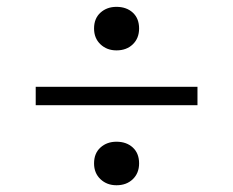

<svg xmlns="http://www.w3.org/2000/svg" viewBox="-20 -651 695 572"><path d="M327 -500.9Q298.5 -500.9 279.4 -518.9Q260.2 -537 260.2 -566.1Q260.2 -596.1 279.4 -613.4Q298.5 -630.6 327 -630.6Q356.8 -630.6 375.6 -613.4Q394.4 -596.1 394.4 -566.1Q394.4 -537 375.6 -518.9Q356.8 -500.9 327 -500.9ZM327 -99.1Q298.5 -99.1 279.4 -117.1Q260.2 -135.2 260.2 -164.2Q260.2 -194.3 279.4 -211.6Q298.5 -228.8 327 -228.8Q356.8 -228.8 375.6 -211.6Q394.4 -194.3 394.4 -164.2Q394.4 -135.2 375.6 -117.1Q356.8 -99.1 327 -99.1ZM86.4 -337.6V-392.4H568.3V-337.6Z"/></svg>

Font: Savate ExtraLight
Style: Regular
Weight: 200
Designer: Max Esnée
Foundry: Plomb Type
Version: Version 2.000